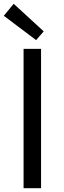

<svg xmlns="http://www.w3.org/2000/svg" viewBox="-23 -990 336 1010"><path d="M101 0H193V-733H101ZM167 -779 207 -825 49 -970 -3 -907Z"/></svg>

Font: ChiuKong Gothic CL
Style: Regular
Weight: 400
Designer: Ryoko NISHIZUKA 西塚涼子 (kana, bopomofo & ideographs); Paul D. Hunt (Latin, Greek & Cyrillic); Sandoll Communications 산돌커뮤니
Foundry: Adobe
Version: Version 1.300